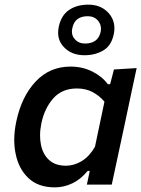

<svg xmlns="http://www.w3.org/2000/svg" viewBox="-20 -797 610 829"><path d="M355 0Q357.5 -10 359.5 -20.5L367.5 -59H358.5Q328 -22 291.5 -5Q255 12 217 12Q145 12 102.8 -28Q60.5 -68 47.5 -133Q41.5 -162 41.5 -193Q41.5 -231.5 50.5 -273Q73 -380 133.8 -444.8Q194.5 -509.5 284.5 -509.5Q336 -509.5 378.5 -488.2Q421 -467 445.5 -433.5H455.5L472 -497L570 -503Q557 -443 545 -386.2Q533 -329.5 520 -268L468 -25.5Q465 -12.5 462.5 0ZM265 -81.5Q299.5 -81.5 332.5 -101.2Q365.5 -121 390 -163L431 -358Q409.5 -383.5 380.2 -399.2Q351 -415 312 -415Q247.5 -415 209.8 -372Q172 -329 158.5 -264Q153 -237 153 -212.5Q153 -192.5 156.5 -174Q164 -132.5 191 -107Q218 -81.5 265 -81.5ZM345 -558.5Q288.5 -558.5 255.5 -594Q231 -620 231 -656Q231 -668.5 234 -682.5Q244.5 -731 278.2 -754Q312 -777 362 -777Q399.5 -777 426.5 -759.8Q453.5 -742.5 466 -714.5Q474 -696 474 -675Q474 -664.5 472 -653Q462 -600.5 426.5 -579.5Q391 -558.5 345 -558.5ZM347.5 -609Q374 -609 391.5 -621.2Q409 -633.5 415 -661Q416 -667 416 -673Q416 -692 403.5 -707.5Q386.5 -727 359.5 -727Q302.5 -727 292.5 -676Q290.5 -668 290.5 -660.5Q290.5 -641.5 303 -628Q319.5 -609 347.5 -609Z"/></svg>

Font: Heraclito Medium
Style: Italic
Weight: 500
Italic angle: -12°
Designer: Kostas Bartsokas (font) & Cristiano Sobral (main changes)
Foundry: Kostas Bartsokas (font) & Cristiano Sobral (main changes)
Version: Version 1.00;July 8, 2020;FontCreator 13.0.0.2655 64-bit